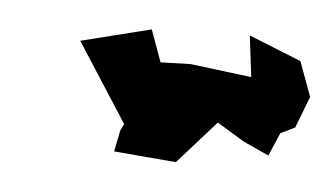

<svg xmlns="http://www.w3.org/2000/svg" viewBox="-29 -438 453 263"><g transform="rotate(-5 197.5 -306.0)"><path d="M371 -248 395 -288 386 -338 320 -379 317 -322 236 -347 195 -353 187 -399 88 -392 138 -273 132 -265 121 -237 204 -215 266 -264 299 -235 331 -213 350 -242Z"/></g></svg>

Font: Asimov Aggro
Style: It
Weight: 500
Designer: Google
Version: Version 2.000980; 2014